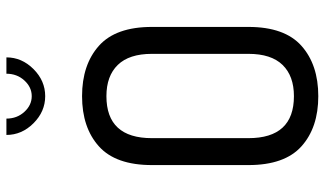

<svg xmlns="http://www.w3.org/2000/svg" viewBox="-227 -780 1013 599"><g transform="rotate(-90 279.5 -480.5)"><path d="M64 -212V-513Q64 -626 122.5 -678.5Q181 -731 279 -731Q377 -731 436 -678.5Q495 -626 495 -513V-212Q495 -99 436 -46.5Q377 6 279 6Q181 6 122.5 -46.5Q64 -99 64 -212ZM411 -212V-513Q411 -584 376.5 -619.5Q342 -655 279 -655Q148 -655 148 -513V-212Q148 -70 279 -70Q342 -70 376.5 -105.5Q411 -141 411 -212ZM349 -967H400Q400 -919 363.5 -882.5Q327 -846 279 -846Q231 -846 194.5 -882.5Q158 -919 158 -967H209Q209 -934 230 -911Q251 -888 279 -888Q307 -888 328 -911Q349 -934 349 -967Z"/></g></svg>

Font: Dosis
Style: Medium
Weight: 500
Designer: Edgar Tolentino, Pablo Impallari, Igino Marini
Foundry: Edgar Tolentino, Pablo Impallari, Igino Marini
Version: Version 1.007